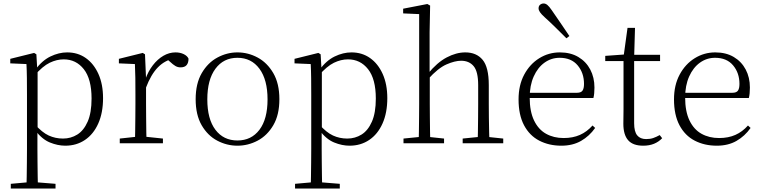

<svg xmlns="http://www.w3.org/2000/svg" viewBox="-20 -823 4376 1103"><path d="M42 260V233L154 223H175L299 233V260ZM132 260Q133 229 133.5 189.5Q134 150 134.5 108.5Q135 67 135 32V-278Q135 -330 134.5 -374Q134 -418 132 -455L39 -459V-485L176 -519L189 -511L194 -425L196 -420V-80L195 -71V32Q195 66 195.5 107.5Q196 149 196.5 189Q197 229 198 260ZM355 14Q312 14 266.5 -4.5Q221 -23 182 -75H169L181 -108Q222 -62 260 -44.5Q298 -27 342 -27Q387 -27 424 -50Q461 -73 483.5 -124Q506 -175 506 -257Q506 -369 461.5 -425.5Q417 -482 346 -482Q306 -482 265.5 -462.5Q225 -443 178 -389L169 -420H181Q221 -475 269.5 -498.5Q318 -522 366 -522Q427 -522 473 -489.5Q519 -457 545.5 -398Q572 -339 572 -259Q572 -175 544.5 -113.5Q517 -52 468 -19Q419 14 355 14Z M668 0V-27L779 -39H802L916 -27V0ZM755 0Q756 -24 756.5 -64.5Q757 -105 757.5 -149Q758 -193 758 -226V-281Q758 -333 757.5 -375.5Q757 -418 755 -455L663 -459V-485L800 -519L813 -511L819 -371V-370V-226Q819 -193 819.5 -149Q820 -105 820.5 -64.5Q821 -24 822 0ZM818 -318 801 -367H815Q831 -413 858 -448Q885 -483 918.5 -502.5Q952 -522 988 -522Q1015 -522 1035.5 -512Q1056 -502 1063 -486Q1063 -462 1052 -449Q1041 -436 1017 -436Q1001 -436 987.5 -444Q974 -452 957 -468L934 -488H983Q927 -477 887 -436Q847 -395 818 -318Z M1344 14Q1283 14 1228 -15Q1173 -44 1138.5 -103.5Q1104 -163 1104 -253Q1104 -343 1139 -403Q1174 -463 1229 -492.5Q1284 -522 1344 -522Q1405 -522 1460 -492.5Q1515 -463 1550 -403Q1585 -343 1585 -253Q1585 -163 1550 -103.5Q1515 -44 1460 -15Q1405 14 1344 14ZM1344 -16Q1424 -16 1470.5 -77.5Q1517 -139 1517 -252Q1517 -365 1470.5 -428Q1424 -491 1344 -491Q1264 -491 1217.5 -428Q1171 -365 1171 -252Q1171 -139 1217.5 -77.5Q1264 -16 1344 -16Z M1675 260V233L1787 223H1808L1932 233V260ZM1765 260Q1766 229 1766.5 189.5Q1767 150 1767.5 108.5Q1768 67 1768 32V-278Q1768 -330 1767.5 -374Q1767 -418 1765 -455L1672 -459V-485L1809 -519L1822 -511L1827 -425L1829 -420V-80L1828 -71V32Q1828 66 1828.5 107.5Q1829 149 1829.5 189Q1830 229 1831 260ZM1988 14Q1945 14 1899.5 -4.5Q1854 -23 1815 -75H1802L1814 -108Q1855 -62 1893 -44.5Q1931 -27 1975 -27Q2020 -27 2057 -50Q2094 -73 2116.5 -124Q2139 -175 2139 -257Q2139 -369 2094.5 -425.5Q2050 -482 1979 -482Q1939 -482 1898.5 -462.5Q1858 -443 1811 -389L1802 -420H1814Q1854 -475 1902.5 -498.5Q1951 -522 1999 -522Q2060 -522 2106 -489.5Q2152 -457 2178.5 -398Q2205 -339 2205 -259Q2205 -175 2177.5 -113.5Q2150 -52 2101 -19Q2052 14 1988 14Z M2298 0V-27L2408 -38H2428L2531 -27V0ZM2385 0Q2386 -24 2386.5 -64.5Q2387 -105 2387.5 -149Q2388 -193 2388 -226V-742L2296 -746V-773L2435 -800L2451 -791L2448 -637V-399L2449 -387V-226Q2449 -193 2449.5 -149Q2450 -105 2450.5 -64.5Q2451 -24 2452 0ZM2638 0V-27L2747 -38H2767L2871 -27V0ZM2724 0Q2725 -24 2725.5 -64Q2726 -104 2726.5 -148Q2727 -192 2727 -226V-334Q2727 -412 2701 -443Q2675 -474 2629 -474Q2593 -474 2545 -453Q2497 -432 2439 -368L2424 -399H2438Q2491 -464 2546 -493Q2601 -522 2653 -522Q2717 -522 2752.5 -479.5Q2788 -437 2788 -334V-226Q2788 -192 2788.5 -148Q2789 -104 2790 -64Q2791 -24 2792 0Z M3205 14Q3134 14 3078 -15Q3022 -44 2990.5 -103.5Q2959 -163 2959 -252Q2959 -334 2991.5 -394.5Q3024 -455 3078 -488.5Q3132 -522 3196 -522Q3258 -522 3302.5 -495.5Q3347 -469 3371 -423.5Q3395 -378 3395 -320Q3395 -283 3389 -260H2989V-290H3294Q3318 -290 3326.5 -302.5Q3335 -315 3335 -341Q3335 -404 3298.5 -447.5Q3262 -491 3195 -491Q3147 -491 3108 -463Q3069 -435 3046 -383.5Q3023 -332 3023 -263Q3023 -183 3048 -131Q3073 -79 3117 -54.5Q3161 -30 3218 -30Q3271 -30 3311.5 -48Q3352 -66 3384 -102L3399 -88Q3366 -41 3318 -13.5Q3270 14 3205 14ZM3251 -616 3234 -603Q3202 -635 3170.5 -666Q3139 -697 3110 -723Q3090 -741 3082 -753Q3074 -765 3074 -775Q3074 -789 3083 -796Q3092 -803 3103 -803Q3114 -803 3124.5 -794.5Q3135 -786 3150 -764Q3173 -730 3199.5 -692Q3226 -654 3251 -616Z M3592 -472V-508H3772V-472ZM3675 14Q3616 14 3588.5 -17.5Q3561 -49 3561 -112Q3561 -135 3561.5 -152.5Q3562 -170 3562 -196V-472H3457V-502L3582 -511L3562 -496L3585 -663H3628L3623 -493V-481V-115Q3623 -67 3640.5 -45.5Q3658 -24 3692 -24Q3715 -24 3732.5 -30Q3750 -36 3770 -47L3784 -29Q3764 -8 3737 3Q3710 14 3675 14Z M4098 14Q4027 14 3971 -15Q3915 -44 3883.5 -103.5Q3852 -163 3852 -252Q3852 -334 3884.5 -394.5Q3917 -455 3971 -488.5Q4025 -522 4089 -522Q4151 -522 4195.5 -495.5Q4240 -469 4264 -423.5Q4288 -378 4288 -320Q4288 -283 4282 -260H3882V-290H4187Q4211 -290 4219.5 -302.5Q4228 -315 4228 -341Q4228 -404 4191.5 -447.5Q4155 -491 4088 -491Q4040 -491 4001 -463Q3962 -435 3939 -383.5Q3916 -332 3916 -263Q3916 -183 3941 -131Q3966 -79 4010 -54.5Q4054 -30 4111 -30Q4164 -30 4204.5 -48Q4245 -66 4277 -102L4292 -88Q4259 -41 4211 -13.5Q4163 14 4098 14Z"/></svg>

Font: Noto Serif KR ExtraLight ExtraLight
Style: Regular
Weight: 250
Version: Version 2.003-H1;hotconv 1.1.1;makeotfexe 2.6.0